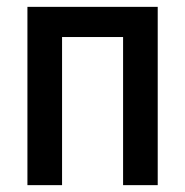

<svg xmlns="http://www.w3.org/2000/svg" viewBox="-20 -540 540 560"><path d="M60 0V-520H440V0H339V-432H161V0Z"/></svg>

Font: Zed Mono Semibold
Style: Regular
Weight: 600
Monospace: yes
Designer: Belleve Invis
Foundry: Belleve Invis
Version: Version 1.0.0; ttfautohint (v1.8.4)